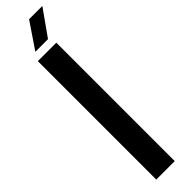

<svg xmlns="http://www.w3.org/2000/svg" viewBox="-336 -944 917 917"><g transform="rotate(-45 123.0 -485.5)"><path d="M43.9 0V-800H168.7V0ZM67.1 -840 155.9 -971.2H245.5L152.6 -840Z"/></g></svg>

Font: Big Shoulders Stencil Display SC Thin
Style: Regular
Weight: 100
Designer: Patric King
Foundry: XO Type Co
Version: Version 2.001